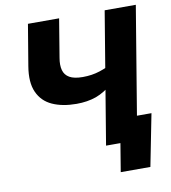

<svg xmlns="http://www.w3.org/2000/svg" viewBox="-94 -809 930 1046"><g transform="rotate(-10 370.5 -286.0)"><path d="M316.9 -252Q239.3 -252 183.6 -277.1Q127.9 -302.2 103.3 -357.2Q78.6 -412.1 93.3 -500L131.3 -727.5H303.7L268.6 -515.1Q261.7 -475.6 269.3 -447.5Q276.9 -419.4 302.5 -404.8Q328.1 -390.1 375.5 -390.1Q426.8 -390.1 470 -404.3Q513.2 -418.5 542.5 -436.5L525.4 -331.5Q473.6 -286.1 425.3 -269Q377 -252 316.9 -252ZM435.1 0 555.7 -727.5H728L607.4 0ZM488.8 156.2 514.6 0H470.2L492.2 -131.3H709.5L652.8 156.2Z"/></g></svg>

Font: Inter 16pt ExtraBold
Style: Italic
Weight: 800
Italic angle: -9.3988°
Version: Version 4.001;git-66647c0bb